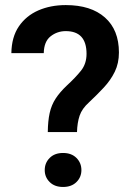

<svg xmlns="http://www.w3.org/2000/svg" viewBox="-20 -741 532 767"><path d="M287.6 -213.4H170.9Q171.4 -258.3 178.5 -289.8Q185.5 -321.3 202.1 -346.9Q218.8 -372.6 247.1 -399.4Q281.2 -430.7 303.5 -458.5Q325.7 -486.3 325.7 -525.9Q325.7 -616.7 242.7 -616.7Q208.5 -616.7 182.1 -595.9Q155.8 -575.2 154.8 -528.8H25.4Q26.4 -593.3 55.4 -635.7Q84.5 -678.2 133.3 -699.5Q182.1 -720.7 242.7 -720.7Q343.3 -720.7 399.2 -671.1Q455.1 -621.6 455.1 -531.2Q455.1 -488.3 438.5 -454.3Q421.9 -420.4 394.5 -391.1Q367.2 -361.8 335.4 -332Q307.6 -307.1 298.1 -279.1Q288.6 -251 287.6 -213.4ZM158.7 -61.5Q158.7 -90.3 178.5 -110.1Q198.2 -129.9 231.9 -129.9Q265.6 -129.9 285.4 -110.1Q305.2 -90.3 305.2 -61.5Q305.2 -33.2 285.4 -13.7Q265.6 5.9 231.9 5.9Q198.2 5.9 178.5 -13.7Q158.7 -33.2 158.7 -61.5Z"/></svg>

Font: Vazirmatn UI FD SemiBold
Style: Regular
Weight: 600
Designer: Saber Rastikerdar
Foundry: Saber Rastikerdar
Version: Version 33.003